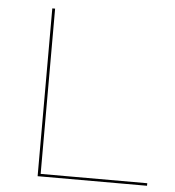

<svg xmlns="http://www.w3.org/2000/svg" viewBox="-49 -704 682 750"><g transform="rotate(5 292.0 -329.0)"><path d="M555 -10V0H126V-658H137V-10Z"/></g></svg>

Font: Ysabeau SC Hairline
Style: Regular
Weight: 100
Designer: Christian Thalmann (Catharsis Fonts)
Version: Version 0.003